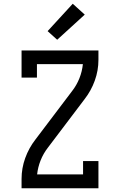

<svg xmlns="http://www.w3.org/2000/svg" viewBox="-20 -1004 640 1024"><path d="M95 0V-50Q95 -107 114.5 -161Q134 -215 169 -260L365 -519Q389 -550 403.5 -586.5Q418 -623 422 -662H177V-590H95V-735H505V-685Q505 -628 485.5 -574Q466 -520 431 -475L235 -216Q211 -185 196.5 -148.5Q182 -112 178 -74H423V-145H505V0ZM285 -792 234 -838 368 -984 432 -926Z"/></svg>

Font: Iosevka Curly Slab Extended
Style: Regular
Weight: 400
Width: 7
Monospace: yes
Designer: Belleve Invis
Foundry: Belleve Invis
Version: Version 11.1.0; ttfautohint (v1.8.3)